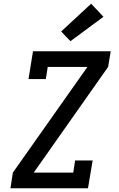

<svg xmlns="http://www.w3.org/2000/svg" viewBox="-20 -1010 640 1030"><path d="M36 0 49 -84 449 -651H236L226 -586H133L157 -735H574L560 -651L161 -84H373L383 -149H477L452 0ZM358 -789 308 -841 469 -990 535 -920Z"/></svg>

Font: Iosevka Slab Medium Extended
Style: Italic
Weight: 500
Width: 7
Italic angle: -9°
Monospace: yes
Designer: Belleve Invis
Foundry: Belleve Invis
Version: Version 11.1.0; ttfautohint (v1.8.3)